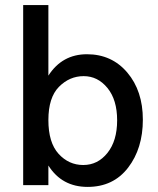

<svg xmlns="http://www.w3.org/2000/svg" viewBox="-20 -727 622 754"><path d="M308.5 -428Q253 -428 211.5 -386Q170 -344 170 -255.5Q170 -167 210 -123Q250 -79 307 -79Q364 -79 402 -126.5Q440 -174 440 -254.5Q440 -335 402 -381.5Q364 -428 308.5 -428ZM170 0H71V-707H170V-430Q224 -514 321.5 -514Q419 -514 480 -442Q541 -370 541 -257Q541 -144 483 -68.5Q425 7 324 7Q223 7 170 -77Z"/></svg>

Font: Hind Jalandhar Medium
Style: Regular
Weight: 500
Designer: Namrata Goyal
Foundry: Indian Type Foundry
Version: Version 0.702;PS 1.0;hotconv 1.0.81;makeotf.lib2.5.63406